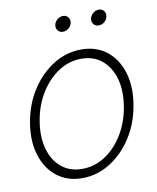

<svg xmlns="http://www.w3.org/2000/svg" viewBox="-81 -767 689 842"><g transform="rotate(-10 263.5 -346.5)"><path d="M217.8 11.7Q151.4 11.7 105.2 -24.7Q59.1 -61 39.6 -123.8Q20 -186.5 33.2 -266.6Q46.4 -346.7 86.7 -409.4Q127 -472.2 185.1 -508.5Q243.2 -544.9 310.1 -544.9Q377 -544.9 422.9 -508.5Q468.8 -472.2 488 -409.2Q507.3 -346.2 494.1 -266.6Q481 -186.5 440.7 -123.8Q400.4 -61 342.5 -24.7Q284.7 11.7 217.8 11.7ZM224.6 -28.3Q279.8 -28.3 326.9 -59.1Q374 -89.8 407 -143.8Q439.9 -197.8 451.2 -266.6Q462.4 -335.4 447.3 -389.2Q432.1 -442.9 395 -473.9Q357.9 -504.9 303.2 -504.9Q248.5 -504.9 201.2 -473.9Q153.8 -442.9 120.6 -389.2Q87.4 -335.4 76.2 -266.6Q64.9 -197.8 80.1 -143.8Q95.2 -89.8 132.6 -59.1Q169.9 -28.3 224.6 -28.3ZM245.6 -635.3Q231.4 -635.3 223.1 -645.3Q214.8 -655.3 216.8 -669.4Q219.2 -683.6 231 -693.6Q242.7 -703.6 256.8 -703.6Q271 -703.6 279.3 -693.6Q287.6 -683.6 285.2 -669.4Q283.2 -655.3 271.5 -645.3Q259.8 -635.3 245.6 -635.3ZM404.8 -635.3Q390.6 -635.3 382.3 -645.3Q374 -655.3 376 -669.4Q378.4 -683.6 390.1 -693.6Q401.9 -703.6 416 -703.6Q430.2 -703.6 438.5 -693.6Q446.8 -683.6 444.3 -669.4Q442.4 -655.3 430.7 -645.3Q418.9 -635.3 404.8 -635.3Z"/></g></svg>

Font: Inter Display Extra Light
Style: Italic
Weight: 200
Italic angle: -9.39999°
Designer: Rasmus Andersson
Foundry: rsms
Version: Version 4.000;git-4fc901f